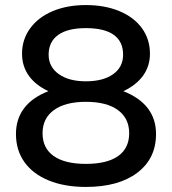

<svg xmlns="http://www.w3.org/2000/svg" viewBox="-20 -729 678 758"><path d="M43 -200Q43 -259 75 -301.5Q107 -344 171 -369Q120 -393 93.5 -430.5Q67 -468 67 -517Q67 -573 99 -617Q131 -661 188 -685Q245 -709 319 -709Q394 -709 451.5 -685Q509 -661 540.5 -617.5Q572 -574 572 -517Q572 -468 545 -430.5Q518 -393 467 -369Q531 -344 563.5 -301.5Q596 -259 596 -200Q596 -103 522 -47Q448 9 319 9Q235 9 172.5 -16.5Q110 -42 76.5 -89Q43 -136 43 -200ZM466 -513Q466 -565 429 -591.5Q392 -618 319 -618Q247 -618 209.5 -591Q172 -564 172 -513Q172 -465 212 -436.5Q252 -408 319 -408Q387 -408 426.5 -436Q466 -464 466 -513ZM490 -203Q490 -262 445.5 -294.5Q401 -327 319 -327Q238 -327 193 -294.5Q148 -262 148 -203Q148 -144 192 -113Q236 -82 319 -82Q403 -82 446.5 -113Q490 -144 490 -203Z"/></svg>

Font: K2D Medium
Style: Regular
Weight: 500
Designer: Katatrad Aksorn Co.,Ltd.
Foundry: Cadson Demak Co.,Ltd.
Version: Version 1.000; ttfautohint (v1.6)